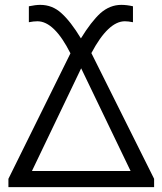

<svg xmlns="http://www.w3.org/2000/svg" viewBox="-20 -769 667 789"><path d="M14.6 0Q14.6 -8.8 14.6 -34.2Q78.1 -163.1 269.5 -549.8Q203.1 -681.6 133.8 -681.6Q118.2 -681.6 98.6 -677.7Q98.6 -699.2 98.6 -743.2Q126 -749 145.5 -749Q195.3 -749 232.4 -714.8Q270.5 -680.7 312.5 -611.3Q354.5 -679.7 392.6 -714.8Q431.6 -749 478.5 -749Q501 -749 526.4 -743.2Q526.4 -721.7 526.4 -677.7Q506.8 -681.6 493.2 -681.6Q424.8 -681.6 355.5 -550.8Q441.4 -378.9 613.3 -34.2Q613.3 -25.4 613.3 0Q463.9 0 14.6 0ZM111.3 -66.4Q212.9 -66.4 516.6 -66.4Q465.8 -171.9 313.5 -488.3Q262.7 -382.8 111.3 -66.4Z"/></svg>

Font: Gothic A1
Style: Regular
Weight: 400
Designer: HanYang I&C Co.,Ltd.
Version: Version 2.50